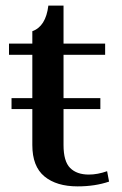

<svg xmlns="http://www.w3.org/2000/svg" viewBox="-20 -653 434 683"><path d="M368 -7Q318 10 256 10Q181 10 138 -25.5Q95 -61 95 -137V-265H21V-304H95V-458H12V-498H95V-542Q143 -559 152 -633H206V-498H354V-458H206V-304H337V-265H206V-137Q206 -79 229.5 -55.5Q253 -32 296 -32Q327 -32 361 -44Z"/></svg>

Font: Trirong Medium
Style: Regular
Weight: 500
Designer: Katatrad Team
Foundry: CadsonDemak
Version: Version 1.001